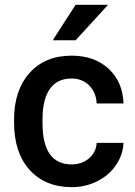

<svg xmlns="http://www.w3.org/2000/svg" viewBox="-20 -770 563 800"><path d="M199.7 -602.1H294.9L430.2 -750H294.9ZM277.8 -85C199.7 -85 157.2 -140.6 157.2 -255.4V-274.4C157.7 -387.7 201.2 -442.9 277.8 -442.9C307.6 -442.9 332.5 -433.1 352.1 -413.6C371.1 -394 381.3 -369.1 382.8 -338.9H494.6C492.7 -398.4 472.2 -446.8 432.6 -483.4C393.1 -520 341.8 -538.1 278.8 -538.1C204.6 -538.1 146 -514.2 103 -465.8C60.1 -417.5 38.6 -353 38.6 -272.5V-260.3C38.6 -175.8 60.1 -109.9 103.5 -62C147 -14.2 205.6 9.8 279.3 9.8C317.4 9.8 353 1.5 385.7 -15.1C418.5 -31.7 444.8 -54.2 463.9 -83C482.9 -111.3 493.2 -142.1 494.6 -174.8H382.8C381.3 -149.4 371.1 -127.9 351.6 -110.8C332 -93.8 307.6 -85 277.8 -85Z"/></svg>

Font: Roboto Medium
Style: Regular
Weight: 500
Designer: Google
Version: Version 2.137; 2017